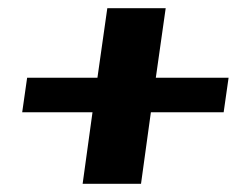

<svg xmlns="http://www.w3.org/2000/svg" viewBox="-20 -418 610 467"><path d="M181 29 205 -145H34L46 -229H217L241 -398H383L359 -229H536L524 -145H347L323 29Z"/></svg>

Font: Genos Thin
Style: Bold Italic
Weight: 700
Italic angle: -8°
Version: Version 1.010